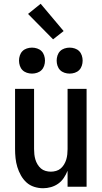

<svg xmlns="http://www.w3.org/2000/svg" viewBox="-20 -992 540 1020"><path d="M209 8Q185 8 161.5 0.5Q138 -7 120.5 -23Q103 -39 91 -60.5Q79 -82 72 -105Q65 -128 62.5 -152Q60 -176 60 -200V-520H161V-200Q161 -186 162.5 -172Q164 -158 168 -144.5Q172 -131 179.5 -118.5Q187 -106 197.5 -97Q208 -88 222 -84Q236 -80 250 -80Q264 -80 278 -84Q292 -88 302.5 -97Q313 -106 320.5 -118.5Q328 -131 332 -144.5Q336 -158 337.5 -172Q339 -186 339 -200V-520H440V0H339V-85Q331 -65 319 -47Q307 -29 289.5 -16.5Q272 -4 251 2Q230 8 209 8ZM350 -601Q336 -601 322.5 -605.5Q309 -610 299.5 -619.5Q290 -629 285.5 -642.5Q281 -656 281 -670Q281 -684 285.5 -697.5Q290 -711 299.5 -720.5Q309 -730 322.5 -734.5Q336 -739 350 -739Q364 -739 377.5 -734.5Q391 -730 400.5 -720.5Q410 -711 414.5 -697.5Q419 -684 419 -670Q419 -656 414.5 -642.5Q410 -629 400.5 -619.5Q391 -610 377.5 -605.5Q364 -601 350 -601ZM150 -601Q136 -601 122.5 -605.5Q109 -610 99.5 -619.5Q90 -629 85.5 -642.5Q81 -656 81 -670Q81 -684 85.5 -697.5Q90 -711 99.5 -720.5Q109 -730 122.5 -734.5Q136 -739 150 -739Q164 -739 177.5 -734.5Q191 -730 200.5 -720.5Q210 -711 214.5 -697.5Q219 -684 219 -670Q219 -656 214.5 -642.5Q210 -629 200.5 -619.5Q191 -610 177.5 -605.5Q164 -601 150 -601ZM262 -783 129 -918 196 -972 318 -827Z"/></svg>

Font: Iosevka Curly Semibold
Style: Regular
Weight: 600
Monospace: yes
Designer: Belleve Invis
Foundry: Belleve Invis
Version: Version 22.1.2; ttfautohint (v1.8.4)